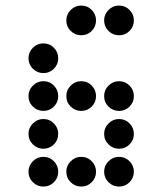

<svg xmlns="http://www.w3.org/2000/svg" viewBox="-20 -689 587 694"><path d="M327.1 -615.2Q327.1 -592.8 311.5 -577.1Q295.9 -561.5 273.4 -561.5Q251.5 -561.5 235.6 -577.1Q219.7 -592.8 219.7 -615.2Q219.7 -637.2 235.6 -653.1Q251.5 -668.9 273.4 -668.9Q295.9 -668.9 311.5 -653.1Q327.1 -637.2 327.1 -615.2ZM463.9 -615.2Q463.9 -592.8 448.2 -577.1Q432.6 -561.5 410.2 -561.5Q388.2 -561.5 372.3 -577.1Q356.4 -592.8 356.4 -615.2Q356.4 -637.2 372.3 -653.1Q388.2 -668.9 410.2 -668.9Q432.6 -668.9 448.2 -653.1Q463.9 -637.2 463.9 -615.2ZM190.4 -478.5Q190.4 -456.1 174.8 -440.4Q159.2 -424.8 136.7 -424.8Q114.7 -424.8 98.9 -440.4Q83 -456.1 83 -478.5Q83 -500.5 98.9 -516.4Q114.7 -532.2 136.7 -532.2Q159.2 -532.2 174.8 -516.4Q190.4 -500.5 190.4 -478.5ZM190.4 -341.8Q190.4 -319.3 174.8 -303.7Q159.2 -288.1 136.7 -288.1Q114.7 -288.1 98.9 -303.7Q83 -319.3 83 -341.8Q83 -363.8 98.9 -379.6Q114.7 -395.5 136.7 -395.5Q159.2 -395.5 174.8 -379.6Q190.4 -363.8 190.4 -341.8ZM327.1 -341.8Q327.1 -319.3 311.5 -303.7Q295.9 -288.1 273.4 -288.1Q251.5 -288.1 235.6 -303.7Q219.7 -319.3 219.7 -341.8Q219.7 -363.8 235.6 -379.6Q251.5 -395.5 273.4 -395.5Q295.9 -395.5 311.5 -379.6Q327.1 -363.8 327.1 -341.8ZM463.9 -341.8Q463.9 -319.3 448.2 -303.7Q432.6 -288.1 410.2 -288.1Q388.2 -288.1 372.3 -303.7Q356.4 -319.3 356.4 -341.8Q356.4 -363.8 372.3 -379.6Q388.2 -395.5 410.2 -395.5Q432.6 -395.5 448.2 -379.6Q463.9 -363.8 463.9 -341.8ZM190.4 -205.1Q190.4 -182.6 174.8 -167Q159.2 -151.4 136.7 -151.4Q114.7 -151.4 98.9 -167Q83 -182.6 83 -205.1Q83 -227.1 98.9 -242.9Q114.7 -258.8 136.7 -258.8Q159.2 -258.8 174.8 -242.9Q190.4 -227.1 190.4 -205.1ZM463.9 -205.1Q463.9 -182.6 448.2 -167Q432.6 -151.4 410.2 -151.4Q388.2 -151.4 372.3 -167Q356.4 -182.6 356.4 -205.1Q356.4 -227.1 372.3 -242.9Q388.2 -258.8 410.2 -258.8Q432.6 -258.8 448.2 -242.9Q463.9 -227.1 463.9 -205.1ZM190.4 -68.4Q190.4 -45.9 174.8 -30.3Q159.2 -14.6 136.7 -14.6Q114.7 -14.6 98.9 -30.3Q83 -45.9 83 -68.4Q83 -90.3 98.9 -106.2Q114.7 -122.1 136.7 -122.1Q159.2 -122.1 174.8 -106.2Q190.4 -90.3 190.4 -68.4ZM327.1 -68.4Q327.1 -45.9 311.5 -30.3Q295.9 -14.6 273.4 -14.6Q251.5 -14.6 235.6 -30.3Q219.7 -45.9 219.7 -68.4Q219.7 -90.3 235.6 -106.2Q251.5 -122.1 273.4 -122.1Q295.9 -122.1 311.5 -106.2Q327.1 -90.3 327.1 -68.4ZM463.9 -68.4Q463.9 -45.9 448.2 -30.3Q432.6 -14.6 410.2 -14.6Q388.2 -14.6 372.3 -30.3Q356.4 -45.9 356.4 -68.4Q356.4 -90.3 372.3 -106.2Q388.2 -122.1 410.2 -122.1Q432.6 -122.1 448.2 -106.2Q463.9 -90.3 463.9 -68.4Z"/></svg>

Font: DatDot
Style: Regular
Weight: 400
Designer: GGBot
Version: 1.00